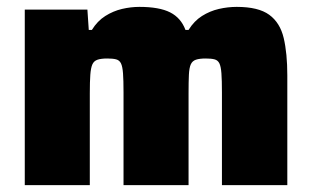

<svg xmlns="http://www.w3.org/2000/svg" viewBox="-20 -538 907 558"><path d="M52 0V-510H234L238 -451H247Q263 -477 286 -491.5Q309 -506 334.5 -512Q360 -518 385 -518Q443 -518 474.5 -502Q506 -486 519 -451H528Q544 -477 567 -491.5Q590 -506 616 -512Q642 -518 668 -518Q731 -518 762.5 -495Q794 -472 804.5 -427.5Q815 -383 815 -319V0H625V-269Q625 -305 623.5 -325Q622 -345 617.5 -354Q613 -363 603.5 -365.5Q594 -368 578 -368Q560 -368 549.5 -364.5Q539 -361 534.5 -351Q530 -341 529 -321Q528 -301 528 -267V0H339V-269Q339 -305 337.5 -325Q336 -345 331.5 -354Q327 -363 317.5 -365.5Q308 -368 292 -368Q274 -368 263.5 -364.5Q253 -361 248.5 -351Q244 -341 242.5 -321Q241 -301 241 -267V0Z"/></svg>

Font: Saira Thin ExtraBold
Style: Regular
Weight: 800
Version: Version 1.101